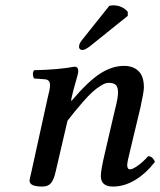

<svg xmlns="http://www.w3.org/2000/svg" viewBox="-20 -684 596 714"><path d="M89.8 -12.2Q89.8 -15.1 91.1 -20.5Q92.3 -25.9 94.2 -33.7Q96.2 -41.5 97.2 -46.9L157.2 -319.8Q166 -352.5 166 -367.2Q166 -387.7 147 -389.2L106.9 -392.1Q102.5 -398.9 102.3 -407.7Q102.1 -416.5 106.9 -422.9Q197.3 -424.8 256.8 -436Q271 -436 271 -419.9Q271 -413.6 267.6 -401.1Q264.2 -388.7 257.6 -365.5Q251 -342.3 246.1 -319.8L244.1 -310.1H247.1Q307.1 -380.9 351.8 -409.9Q396.5 -439 440.9 -439Q475.1 -439 495.1 -419.7Q515.1 -400.4 515.1 -358.9Q515.1 -342.8 502 -283.2L463.9 -124Q453.1 -82 453.1 -69.8Q453.1 -54.2 463.9 -54.2Q473.1 -54.2 492.7 -68.1Q512.2 -82 530.8 -103Q540.5 -103 546.9 -96.7Q553.2 -90.3 556.2 -82Q521.5 -37.6 481.4 -13.9Q441.4 9.8 399.9 9.8Q355 9.8 355 -29.8Q355 -51.3 370.1 -115.2L407.2 -274.9Q418.9 -319.3 418.9 -339.8Q418.9 -360.8 410.4 -368.4Q401.9 -376 383.8 -376Q371.6 -376 354.5 -365.2Q337.4 -354.5 323 -341.3Q308.6 -328.1 288.3 -304.9Q268.1 -281.7 257.8 -269Q247.6 -256.3 231 -234.9L187 -45.9Q180.7 -16.6 169.9 -3.4Q159.2 9.8 137.2 9.8Q89.8 9.8 89.8 -12.2ZM386.2 -662.1Q392.1 -664.1 400.9 -664.1Q434.6 -664.1 455.1 -640.1V-625L320.8 -517.1Q297.9 -498 286.1 -498Q280.8 -498 277.1 -501.7Q273.4 -505.4 273.9 -509.8Q273.9 -521.5 284.2 -534.2Z"/></svg>

Font: Common Serif Medium
Style: Italic
Weight: 500
Italic angle: -12°
Designer: Philipp H. Poll, Khaled Hosny
Foundry: Stefan Peev, Context Ltd.
Version: Version 1.026